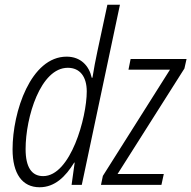

<svg xmlns="http://www.w3.org/2000/svg" viewBox="-20 -780 807 810"><path d="M147 10C211 10 256 -34 293 -94H295L282 0H325L486 -760H433L391 -564C383 -528 376 -489 370 -452H367C356 -502 321 -541 261 -541C110 -541 33 -309 33 -150C33 -47 74 10 147 10ZM406 0H661L671 -46H476L758 -491L767 -531H531L522 -486H697L414 -38ZM162 -37C114 -37 88 -74 88 -151C88 -286 151 -494 266 -494C317 -494 346 -457 346 -394C346 -285 278 -37 162 -37Z"/></svg>

Font: Noto Sans Condensed Light
Style: Italic
Weight: 300
Width: 3
Italic angle: -12°
Designer: Monotype Design Team
Foundry: Monotype Imaging Inc.
Version: Version 2.013